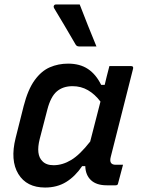

<svg xmlns="http://www.w3.org/2000/svg" viewBox="-20 -830 640 860"><path d="M285 -545Q338 -545 374 -521Q410 -497 433 -450H449Q453 -468 458 -487.5Q463 -507 470 -534H567Q579 -534 576 -522Q551 -423 525 -320.5Q499 -218 476 -127Q467 -92 498 -92H531Q526 -72 520 -50.5Q514 -29 509 -9Q508 0 498 0H458Q412 0 387.5 -23Q363 -46 362 -86H348Q317 -40 276.5 -15Q236 10 182 10Q99 10 62 -51Q25 -112 50 -212L86 -355Q105 -429 135 -470.5Q165 -512 203 -528.5Q241 -545 285 -545ZM170 -108Q187 -90 220 -90Q260 -90 299 -113.5Q338 -137 384 -196Q396 -241 407 -285.5Q418 -330 430 -375Q405 -408 374 -426Q343 -444 305 -444Q262 -444 234.5 -420.5Q207 -397 192 -339L158 -208Q140 -137 170 -108ZM337 -810Q355 -763 374 -715.5Q393 -668 412 -622H334Q324 -622 319 -630Q291 -679 269.5 -714.5Q248 -750 222 -794Q219 -799 221.5 -804.5Q224 -810 231 -810Z"/></svg>

Font: Recursive Mn Lnr St Med
Style: Italic
Weight: 500
Italic angle: -15°
Monospace: yes
Version: Version 1.079;hotconv 1.0.112;makeotfexe 2.5.65598; ttfautoh